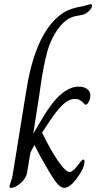

<svg xmlns="http://www.w3.org/2000/svg" viewBox="-20 -892 486 922"><path d="M25 4Q25 0 32 -19Q39 -38 41 -53L105 -449Q143 -699 246 -800Q278 -831 308.5 -843.5Q339 -856 373 -861Q387 -864 399 -868Q411 -872 414 -872Q422 -872 422 -864Q422 -852 403 -835Q392 -826 383.5 -823Q375 -820 367 -819Q359 -818 356 -817Q328 -813 308 -801Q288 -789 268 -765Q226 -713 207 -643.5Q188 -574 174 -473L169 -438L140 -252H141L165 -293Q225 -398 270 -437Q315 -476 357 -476Q383 -476 398.5 -464.5Q414 -453 414 -434Q414 -419 406.5 -404Q399 -389 392 -389Q390 -389 388 -391Q386 -393 384 -394Q373 -406 363 -411.5Q353 -417 341 -417Q310 -417 280.5 -388.5Q251 -360 215 -305L182 -255Q222 -173 258.5 -119.5Q295 -66 315 -66Q332 -66 368 -117Q376 -126 379 -126Q386 -126 386 -115L384 -103Q381 -86 364.5 -58.5Q348 -31 327.5 -10.5Q307 10 289 10Q268 10 244 -24Q220 -58 175 -139L145 -196Q141 -188 133 -173Q125 -158 125 -153L110 -63Q106 -37 80 -13.5Q54 10 32 10Q25 10 25 4Z"/></svg>

Font: Charm
Style: Regular
Weight: 400
Designer: Katatrad Aksorn Co.,Ltd.
Foundry: Cadson Demak Co.,Ltd.
Version: Version 1.001